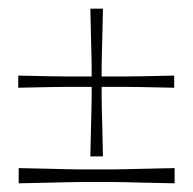

<svg xmlns="http://www.w3.org/2000/svg" viewBox="-20 -500 444 442"><path d="M23 -113Q68 -112 93.5 -111.5Q119 -111 134.5 -110.5Q150 -110 165 -110Q180 -110 202 -110Q225 -110 239.5 -110Q254 -110 269.5 -110.5Q285 -111 311 -111.5Q337 -112 382 -113V-78Q337 -79 311.5 -79.5Q286 -80 270.5 -80.5Q255 -81 240.5 -81Q226 -81 203 -81Q180 -81 165.5 -81Q151 -81 135 -80.5Q119 -80 93.5 -79.5Q68 -79 23 -78ZM22 -326Q67 -325 92.5 -324.5Q118 -324 133.5 -324Q149 -324 164 -324Q179 -324 201 -324Q224 -324 238.5 -324Q253 -324 268.5 -324Q284 -324 310 -324.5Q336 -325 381 -326V-298Q336 -299 310.5 -299.5Q285 -300 269.5 -300Q254 -300 239.5 -300Q225 -300 202 -300Q179 -300 164.5 -300Q150 -300 134 -300Q118 -300 92.5 -299.5Q67 -299 22 -298ZM188 -140Q189 -182 189.5 -206.5Q190 -231 190.5 -246Q191 -261 191 -274.5Q191 -288 191 -310Q191 -331 191 -345Q191 -359 190.5 -374Q190 -389 189.5 -413.5Q189 -438 188 -480H217Q216 -438 215.5 -413.5Q215 -389 214.5 -374Q214 -359 214 -345.5Q214 -332 214 -311Q214 -289 214 -275.5Q214 -262 214.5 -246.5Q215 -231 215.5 -206.5Q216 -182 217 -140Z"/></svg>

Font: Ojuju ExtraLight
Style: Regular
Weight: 200
Designer: Chisaokwu Joboson, Mirko Velimirovic
Foundry: Udi Foundry
Version: Version 1.000